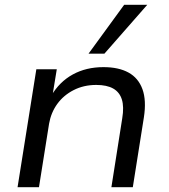

<svg xmlns="http://www.w3.org/2000/svg" viewBox="-20 -778 701 798"><path d="M53 0 131 -490H216L198 -380H193Q227 -438 282.5 -468.5Q338 -499 410 -499Q473 -499 514 -476.5Q555 -454 572 -407.5Q589 -361 578 -290L532 0H443L488 -286Q496 -334 486.5 -364.5Q477 -395 450.5 -410Q424 -425 380 -425Q328 -425 286 -403.5Q244 -382 218 -346Q192 -310 184 -264L142 0ZM348 -555 496 -758H592L414 -555Z"/></svg>

Font: Nunito Sans 10pt SemiExpanded
Style: Italic
Weight: 400
Width: 6
Italic angle: -9°
Designer: Vernon Adams
Foundry: Vernon Adams
Version: Version 3.101;gftools[0.9.27]